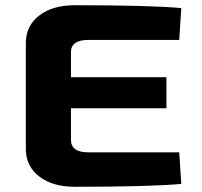

<svg xmlns="http://www.w3.org/2000/svg" viewBox="-20 -713 773 736"><path d="M667 -129 675 -8Q553 3 267 3Q182 3 131 -36Q80 -75 79 -140V-550Q80 -615 131 -654Q182 -693 267 -693Q553 -693 675 -682L667 -560H319Q252 -560 252 -513V-417H618V-298H252V-177Q252 -129 319 -129Z"/></svg>

Font: Exo 2 Expanded
Style: Bold
Weight: 700
Width: 7
Designer: Natanael Gama
Version: Version 1.001;PS 001.001;hotconv 1.0.70;makeotf.lib2.5.58329